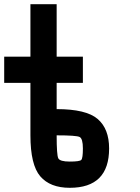

<svg xmlns="http://www.w3.org/2000/svg" viewBox="-20 -895 665 915"><path d="M500 -187.5Q500 0 312.5 0Q218.8 0 171.9 -54.7Q125 -109.4 125 -250V-500H0V-625H125V-875H250V-625H375V-500H250V-375Q390.6 -375 445.3 -328.1Q500 -281.2 500 -187.5ZM312.5 -125Q359.4 -125 367.2 -132.8Q375 -140.6 375 -187.5Q375 -234.4 359.4 -242.2Q343.8 -250 250 -250Q250 -156.2 257.8 -140.6Q265.6 -125 312.5 -125Z"/></svg>

Font: CraftyPE
Style: Regular
Weight: 400
Designer: Erek Butcher
Foundry: Haunted Coop
Version: Version 0.018;April 4, 2024;FontCreator 15.0.0.2962 64-bit